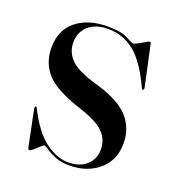

<svg xmlns="http://www.w3.org/2000/svg" viewBox="-92 -522 561 608"><g transform="rotate(20 188.0 -218.0)"><path d="M199 1.5Q237.5 1.5 260.2 -19Q283 -39.5 283 -72.5Q283 -106 259 -129.8Q235 -153.5 172 -173.5Q89 -200.5 57.2 -235.8Q25.5 -271 25.5 -322.5Q25.5 -381.5 65.5 -413.8Q105.5 -446 171.5 -446Q216.5 -446 238 -434.2Q259.5 -422.5 264 -422.5Q268 -422.5 278.5 -428.2Q289 -434 299 -440Q309 -446 311.5 -446Q315.5 -446 316.5 -441.5L346 -304.5Q347.5 -297.5 344.5 -296Q341.5 -294.5 339 -298.5Q303 -376.5 264.2 -407.8Q225.5 -439 175 -439Q133 -439 109 -417.8Q85 -396.5 85 -361Q85 -328 109 -304Q133 -280 203.5 -260Q279 -238 311.5 -202Q344 -166 344 -114.5Q344 -58 304.8 -24.2Q265.5 9.5 205 9.5Q178 9.5 158 1.2Q138 -7 126 -15.2Q114 -23.5 111 -23.5Q108.5 -23.5 100.2 -15.8Q92 -8 83.5 -0.5Q75 7 71.5 7Q66 7 65 -0.5L40.5 -120Q39.5 -128 42.5 -130Q44.5 -131 46.5 -127.5Q82.5 -56 122 -27.2Q161.5 1.5 199 1.5Z"/></g></svg>

Font: Fraunces144ptRegular
Style: Regular
Weight: 400
Version: Version 1.000;[0bf87f6ff]